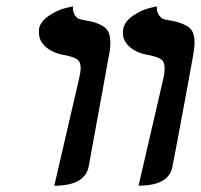

<svg xmlns="http://www.w3.org/2000/svg" viewBox="-20 -585 639 611"><path d="M152.8 5.9 231.9 -335.9Q236.8 -357.9 236.8 -367.2Q236.8 -388.2 225.8 -396Q214.8 -403.8 188 -409.2Q149.9 -415 127 -434.6Q104 -454.1 104 -480V-493.2Q108.9 -517.1 136 -535.2Q163.1 -553.2 187.5 -559.1L211.9 -564.9V-561Q211.9 -545.9 218.5 -536.4Q225.1 -526.9 231 -524.9Q236.8 -522.9 247.1 -521Q270 -517.1 282 -513.4Q293.9 -509.8 306.9 -502.4Q319.8 -495.1 325.4 -482.2Q331.1 -469.2 331.1 -449.2Q331.1 -427.2 326.2 -405.8Q314 -340.8 262.2 -55.2Q250 5.9 153.8 5.9ZM420.9 5.9 500 -335.9Q503.9 -353 503.9 -367.2Q503.9 -388.2 492.9 -396Q481.9 -403.8 456.1 -409.2Q417 -415 394 -434.6Q371.1 -454.1 371.1 -480Q371.1 -481.9 371.6 -486.6Q372.1 -491.2 372.1 -493.2Q377 -517.1 403.6 -535.2Q430.2 -553.2 454.6 -559.1L479 -564.9V-561Q479 -545.9 486.1 -536.4Q493.2 -526.9 498.5 -524.9Q503.9 -522.9 515.1 -521Q538.1 -517.1 549.6 -513.4Q561 -509.8 574.5 -502.4Q587.9 -495.1 593.5 -482.2Q599.1 -469.2 599.1 -449.2Q599.1 -434.1 594.2 -405.8Q584.5 -351.6 562.7 -234.4Q541 -117.2 528.8 -55.2Q518.1 5.9 420.9 5.9Z"/></svg>

Font: Linux Libertine O
Style: Semibold Italic
Weight: 600
Italic angle: -11.5°
Designer: Philipp H. Poll
Foundry: Philipp H. Poll
Version: Version 5.1.2